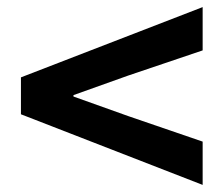

<svg xmlns="http://www.w3.org/2000/svg" viewBox="-20 -647 630 541"><path d="M551 -126 39 -325V-429L551 -627V-505L341 -434L187 -379V-375L341 -320L551 -248Z"/></svg>

Font: Noto Sans TC Thin
Style: Bold
Weight: 700
Version: Version 2.004-H2;hotconv 1.0.118;makeotfexe 2.5.65603